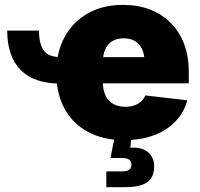

<svg xmlns="http://www.w3.org/2000/svg" viewBox="-20 -567 825 791"><path d="M228.5 -222.7Q121.1 -222.7 65.4 -278.3Q9.8 -334 9.8 -440.9H140.6Q140.6 -387.7 159.7 -359.9Q178.7 -332 228.5 -332ZM491.7 10.3Q405.8 10.3 342.8 -23.4Q279.8 -57.1 245.8 -119.6Q211.9 -182.1 211.9 -268.6Q211.9 -351.6 246.1 -414.3Q280.3 -477.1 342 -512Q403.8 -546.9 486.8 -546.9Q548.3 -546.9 598.1 -527.6Q647.9 -508.3 683.8 -472.2Q719.7 -436 738.8 -385Q757.8 -334 757.8 -270.5V-223.6H272V-331.5H667L575.7 -310.1Q575.7 -341.8 565.7 -363.8Q555.7 -385.7 536.6 -397.5Q517.6 -409.2 489.7 -409.2Q461.4 -409.2 442.4 -397.5Q423.3 -385.7 413.6 -363.8Q403.8 -341.8 403.8 -310.1V-230Q403.8 -195.8 415 -172.9Q426.3 -149.9 447.3 -138.4Q468.3 -127 496.1 -127Q516.6 -127 533 -132.6Q549.3 -138.2 561 -148.7Q572.8 -159.2 578.6 -173.8L751.5 -153.8Q738.8 -104.5 703.6 -67.4Q668.5 -30.3 614.7 -10Q561 10.3 491.7 10.3ZM418 204.1V139.2H482.4Q502.4 139.2 512 132.3Q521.5 125.5 521.5 111.3Q521.5 97.2 512 90.6Q502.4 84 482.4 84H435.1L455.6 -19.5H521V0L517.1 42Q562 37.6 588.6 59.1Q615.2 80.6 615.2 118.2Q615.2 163.6 586.4 183.8Q557.6 204.1 495.1 204.1Z"/></svg>

Font: Inter 18pt Black
Style: Regular
Weight: 900
Designer: Rasmus Andersson
Foundry: rsms
Version: Version 4.001;git-66647c0bb